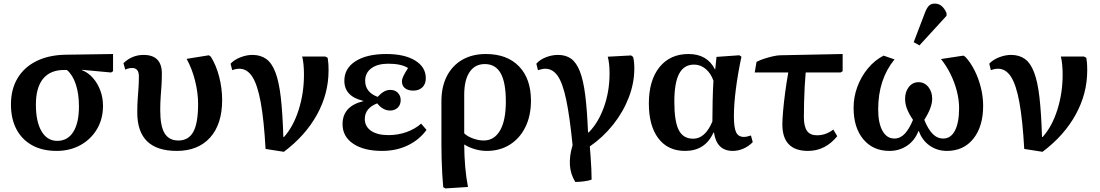

<svg xmlns="http://www.w3.org/2000/svg" viewBox="-20 -827 6129 1070"><path d="M295 14Q216 14 159 -17.5Q102 -49 71.5 -107Q41 -165 41 -245Q41 -329 77.5 -390.5Q114 -452 182 -486Q250 -520 343 -522L610 -526V-430L599 -423L437 -438V-436Q471 -423 497.5 -393Q524 -363 539 -323Q554 -283 554 -237Q554 -164 520.5 -107.5Q487 -51 428.5 -18.5Q370 14 295 14ZM299 -42Q357 -42 388.5 -92Q420 -142 420 -234Q420 -304 402.5 -357Q385 -410 353 -437H337Q260 -437 220 -388Q180 -339 180 -244Q180 -149 211.5 -95.5Q243 -42 299 -42Z M965 14Q745 14 745 -200Q745 -244 747.5 -277Q750 -310 752 -339Q754 -368 754 -401Q754 -448 717 -448Q696 -448 678 -439L668 -475Q716 -521 780 -521Q882 -521 882 -417Q882 -381 880 -351Q878 -321 875.5 -288.5Q873 -256 873 -213Q873 -124 897.5 -84Q922 -44 974 -44Q1031 -44 1057.5 -92.5Q1084 -141 1084 -248Q1084 -310 1067 -377.5Q1050 -445 1020 -499L1144 -519L1155 -511Q1185 -463 1201.5 -399Q1218 -335 1218 -269Q1218 -135 1151 -60.5Q1084 14 965 14Z M1562 19 1460 3Q1451 -158 1433 -256.5Q1415 -355 1386 -399.5Q1357 -444 1314 -444Q1295 -444 1274 -436L1265 -472Q1285 -494 1319.5 -507.5Q1354 -521 1387 -521Q1432 -521 1463.5 -498.5Q1495 -476 1515 -423.5Q1535 -371 1545 -283Q1555 -195 1559 -64H1563Q1615 -122 1644.5 -215Q1674 -308 1674 -411Q1674 -440 1671.5 -466.5Q1669 -493 1664 -512H1793L1806 -505Q1808 -493 1809.5 -477Q1811 -461 1811 -434Q1811 -305 1746.5 -188Q1682 -71 1562 19Z M2109 14Q2008 14 1948.5 -26Q1889 -66 1889 -135Q1889 -235 2004 -263V-265Q1899 -290 1899 -377Q1899 -446 1961.5 -486Q2024 -526 2133 -526Q2235 -526 2294 -489.5Q2353 -453 2353 -391Q2353 -359 2334 -340.5Q2315 -322 2283 -322Q2254 -322 2237 -335.5Q2220 -349 2220 -373Q2220 -386 2227.5 -402Q2235 -418 2254 -448Q2216 -472 2144 -472Q2084 -472 2049.5 -446.5Q2015 -421 2015 -377Q2015 -313 2085 -287Q2104 -308 2120.5 -317Q2137 -326 2156 -326Q2181 -326 2197 -310Q2213 -294 2213 -269Q2213 -243 2196.5 -227Q2180 -211 2154 -211Q2114 -211 2082 -251Q2013 -224 2013 -164Q2013 -122 2048 -98Q2083 -74 2145 -74Q2198 -74 2245.5 -91Q2293 -108 2327 -138L2357 -103Q2316 -47 2252 -16.5Q2188 14 2109 14Z M2462 223 2450 216Q2447 182 2444.5 140Q2442 98 2441 55Q2440 12 2440 -25V-263Q2440 -344 2470.5 -403Q2501 -462 2556.5 -494Q2612 -526 2688 -526Q2806 -526 2872.5 -457Q2939 -388 2939 -266Q2939 -182 2908 -119Q2877 -56 2821.5 -21Q2766 14 2692 14Q2659 14 2625.5 4Q2592 -6 2569 -21H2567Q2568 112 2588 215ZM2676 -44Q2734 -44 2766.5 -99.5Q2799 -155 2799 -261Q2799 -368 2770 -419Q2741 -470 2682 -470Q2627 -470 2597 -425.5Q2567 -381 2567 -298V-84Q2584 -67 2615.5 -55.5Q2647 -44 2676 -44Z M3186 187Q3159 143 3156 92Q3153 41 3171 -18Q3155 -178 3135.5 -271Q3116 -364 3088 -404Q3060 -444 3019 -444Q3004 -444 2978 -436L2969 -472Q2989 -495 3022.5 -508Q3056 -521 3090 -521Q3133 -521 3162.5 -500Q3192 -479 3211.5 -429.5Q3231 -380 3241.5 -296.5Q3252 -213 3257 -89H3261Q3315 -144 3346 -231Q3377 -318 3377 -418Q3377 -474 3367 -511L3497 -518L3508 -510Q3515 -487 3515 -445Q3515 -364 3484 -283.5Q3453 -203 3397 -132.5Q3341 -62 3267 -11Q3269 14 3271.5 47.5Q3274 81 3275.5 114.5Q3277 148 3277 174Q3262 180 3235 183.5Q3208 187 3186 187Z M3798 14Q3702 14 3649 -56Q3596 -126 3596 -250Q3596 -379 3655 -452.5Q3714 -526 3817 -526Q3921 -526 3964 -441H3966L3973 -510L4100 -519L4112 -511Q4092 -417 4081 -331.5Q4070 -246 4070 -180Q4070 -115 4082.5 -89.5Q4095 -64 4126 -64Q4141 -64 4165 -72L4175 -35Q4153 -12 4123.5 1Q4094 14 4064 14Q3974 14 3959 -88H3956Q3910 14 3798 14ZM3843 -54Q3910 -54 3950 -150Q3950 -203 3951.5 -266.5Q3953 -330 3956 -377Q3942 -418 3913 -442.5Q3884 -467 3848 -467Q3792 -467 3765 -416.5Q3738 -366 3738 -260Q3738 -151 3762.5 -102.5Q3787 -54 3843 -54Z M4483 14Q4340 14 4340 -134Q4340 -160 4344 -207Q4348 -254 4355.5 -310.5Q4363 -367 4373 -423H4186L4196 -482Q4214 -492 4239 -500Q4264 -508 4288.5 -513.5Q4313 -519 4329 -519L4676 -526V-430L4664 -423H4470Q4467 -389 4464.5 -345Q4462 -301 4461 -256Q4460 -211 4460 -174Q4460 -122 4477.5 -97.5Q4495 -73 4533 -73Q4582 -73 4624 -105L4646 -68Q4579 14 4483 14Z M4937 14Q4845 14 4791 -51Q4737 -116 4737 -226Q4737 -287 4758 -343.5Q4779 -400 4816.5 -445.5Q4854 -491 4904 -517L4965 -496Q4874 -384 4874 -218Q4874 -141 4898 -98Q4922 -55 4964 -55Q4997 -55 5022 -81.5Q5047 -108 5068 -159Q5044 -195 5034 -222Q5024 -249 5024 -276Q5024 -316 5045 -342.5Q5066 -369 5099 -369Q5132 -369 5153.5 -342.5Q5175 -316 5175 -276Q5175 -228 5131 -159Q5152 -107 5177.5 -81Q5203 -55 5237 -55Q5279 -55 5302 -99.5Q5325 -144 5325 -225Q5325 -270 5312.5 -319Q5300 -368 5277 -414.5Q5254 -461 5224 -498L5349 -517L5360 -510Q5389 -479 5411.5 -434Q5434 -389 5446.5 -338Q5459 -287 5459 -238Q5459 -122 5404.5 -54Q5350 14 5257 14Q5203 14 5161 -15.5Q5119 -45 5101 -96H5098Q5078 -44 5035 -15Q4992 14 4937 14ZM5104 -574 5072 -592 5135 -757Q5146 -785 5158 -796Q5170 -807 5190 -807Q5232 -807 5255 -754V-739Z M5790 19 5688 3Q5679 -158 5661 -256.5Q5643 -355 5614 -399.5Q5585 -444 5542 -444Q5523 -444 5502 -436L5493 -472Q5513 -494 5547.5 -507.5Q5582 -521 5615 -521Q5660 -521 5691.5 -498.5Q5723 -476 5743 -423.5Q5763 -371 5773 -283Q5783 -195 5787 -64H5791Q5843 -122 5872.5 -215Q5902 -308 5902 -411Q5902 -440 5899.5 -466.5Q5897 -493 5892 -512H6021L6034 -505Q6036 -493 6037.5 -477Q6039 -461 6039 -434Q6039 -305 5974.5 -188Q5910 -71 5790 19Z"/></svg>

Font: Literata 36pt SemiBold
Style: Regular
Weight: 600
Designer: Latin by Veronika Burian and Jose Scaglione. Greek by Irene Vlachou. Cyrillic by Vera Evstafieva.
Foundry: TypeTogether
Version: Version 3.002